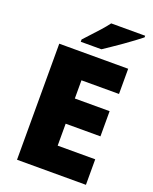

<svg xmlns="http://www.w3.org/2000/svg" viewBox="-168 -1019 884 1110"><g transform="rotate(20 274.5 -463.5)"><path d="M501 0H77V-714H501V-559H270V-447H484V-292H270V-157H501ZM528 -917Q510 -903 483 -882.5Q456 -862 425 -840.5Q394 -819 365.5 -799.5Q337 -780 317 -767H190V-781Q207 -800 231 -825.5Q255 -851 279 -878Q303 -905 319 -927H528Z"/></g></svg>

Font: Noto Sans Armenian Black
Style: Regular
Weight: 900
Version: Version 2.007